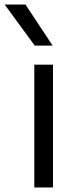

<svg xmlns="http://www.w3.org/2000/svg" viewBox="-70 -828 336 848"><path d="M81.5 0V-542.5H164V0ZM83.5 -626.5 -49.5 -808H42.5L162.5 -626.5Z"/></svg>

Font: Encode Sans SemiExpanded
Style: Regular
Weight: 400
Width: 6
Designer: Multiple Designers
Foundry: Impallari Type
Version: Version 3.002